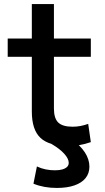

<svg xmlns="http://www.w3.org/2000/svg" viewBox="-20 -710 518 947"><path d="M316 10Q222 10 179.5 -30Q137 -70 137 -160V-430H18V-520H137V-690H246V-520H428V-430H246V-175Q246 -126 267.5 -105.5Q289 -85 338 -85Q358 -85 376.5 -88.5Q395 -92 415 -99L428 -9Q399 1 372.5 5.5Q346 10 316 10ZM260 217Q196 217 145 196L162 111Q183 121 205.5 125.5Q228 130 251 130Q273 130 288 125.5Q303 121 311 113Q319 105 319 93Q319 73 297 48.5Q275 24 234 0L332 -24Q376 7 398.5 41.5Q421 76 421 112Q421 145 402 168.5Q383 192 347 204.5Q311 217 260 217Z"/></svg>

Font: M PLUS 2 Medium
Style: Regular
Weight: 500
Designer: Coji Morishita
Foundry: UNDERFOREST DESIGN
Version: Version 1.001